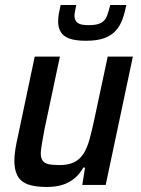

<svg xmlns="http://www.w3.org/2000/svg" viewBox="-20 -735 560 763"><path d="M166 8Q117 8 89 -3Q61 -14 49 -37.5Q37 -61 37 -97Q37 -116 41 -141.5Q45 -167 52 -197L118 -510H218L157 -222Q151 -190 147 -166.5Q143 -143 142 -128Q142 -107 149.5 -96.5Q157 -86 173.5 -82.5Q190 -79 217 -79Q253 -79 276 -91Q299 -103 313 -126Q327 -149 336 -182Q345 -215 354 -257L408 -510H508L400 0H307L318 -69H311Q297 -44 277 -27Q257 -10 230 -1Q203 8 166 8ZM322 -573Q278 -573 254 -582.5Q230 -592 220.5 -609.5Q211 -627 211 -650Q211 -665 214 -681.5Q217 -698 221 -715H283Q281 -702 278.5 -691.5Q276 -681 276 -672Q276 -654 288 -644.5Q300 -635 332 -635Q365 -635 381.5 -644Q398 -653 405 -671.5Q412 -690 418 -715H482Q476 -684 466.5 -658Q457 -632 440 -613Q423 -594 394.5 -583.5Q366 -573 322 -573Z"/></svg>

Font: Saira SemiCondensed Medium
Style: Italic
Weight: 500
Width: 4
Italic angle: -12°
Designer: Hector Gatti with collaboration of the Omnibus-Type team
Foundry: Omnibus-Type
Version: Version 1.101